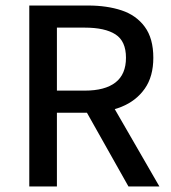

<svg xmlns="http://www.w3.org/2000/svg" viewBox="-20 -675 620 695"><path d="M86 0V-655H299Q367 -655 420 -637.5Q473 -620 504 -578Q535 -536 535 -466Q535 -398 504 -354Q473 -310 420 -288.5Q367 -267 299 -267H186V0ZM186 -347H287Q360 -347 398 -376.5Q436 -406 436 -466Q436 -526 398 -550.5Q360 -575 287 -575H186ZM445 0 280 -293 355 -350 557 0Z"/></svg>

Font: UmiuVSE Medium
Style: Regular
Weight: 500
Designer: Paul D. Hunt
Foundry: Adobe
Version: Version 3.046;September 5, 2023;FontCreator 14.0.0.2901 64-b